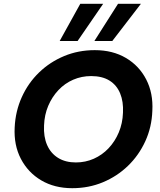

<svg xmlns="http://www.w3.org/2000/svg" viewBox="-20 -975 840 1007"><path d="M359 12Q266 12 196.5 -29Q127 -70 89.5 -142Q52 -214 57 -307Q61 -392 94.5 -466Q128 -540 185 -595Q242 -650 316.5 -681Q391 -712 477 -712Q571 -712 640.5 -671Q710 -630 747 -558Q784 -486 779 -394Q776 -308 742 -234Q708 -160 651 -105Q594 -50 519.5 -19Q445 12 359 12ZM378 -123Q428 -123 472 -142.5Q516 -162 549.5 -197.5Q583 -233 603 -280.5Q623 -328 625 -384Q628 -442 610 -485.5Q592 -529 554 -552.5Q516 -576 458 -576Q408 -576 364 -557Q320 -538 286.5 -502.5Q253 -467 233 -420Q213 -373 211 -317Q208 -258 227 -214.5Q246 -171 284.5 -147Q323 -123 378 -123ZM475 -760 599 -955H719L569 -760ZM293 -760 401 -955H521L387 -760Z"/></svg>

Font: DM Sans 28pt Black
Style: Italic
Weight: 900
Italic angle: -10°
Version: Version 4.004;gftools[0.9.30]